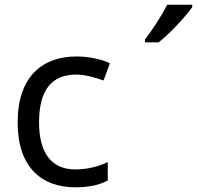

<svg xmlns="http://www.w3.org/2000/svg" viewBox="-20 -786 837 816"><path d="M797 -756V-766H691C668 -721 625 -655 596 -618V-606H654C701 -642 772 -719 797 -756ZM300 10C361 10 402 0 438 -19V-97C401 -80 357 -66 299 -66C198 -66 146 -137 146 -266C146 -400 197 -469 304 -469C341 -469 388 -456 420 -444L447 -517C415 -533 360 -546 306 -546C162 -546 55 -463 55 -265C55 -75 157 10 300 10Z"/></svg>

Font: Noto Sans Math
Style: Regular
Weight: 400
Designer: Monotype Design Team, Delve Withrington, Jeff Kellem
Foundry: Monotype Imaging Inc., Delve Fonts LLC
Version: Version 3.000